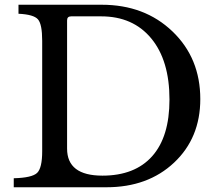

<svg xmlns="http://www.w3.org/2000/svg" viewBox="-20 -790 924 810"><path d="M429 0H38V-38Q115 -40 136.5 -60.5Q158 -81 158 -152V-618Q158 -688 140 -708.5Q122 -729 58 -732V-770H409Q590 -770 707.5 -657.5Q825 -545 825 -372Q825 -208 714.5 -104Q604 0 429 0ZM407 -721H280Q263 -721 263 -704V-163Q263 -49 412 -49Q549 -49 622 -131Q695 -213 695 -370Q695 -535 618 -628Q541 -721 407 -721Z"/></svg>

Font: Libre Baskerville
Style: Regular
Weight: 400
Designer: Pablo Impallari, Rodrigo Fuenzalida
Foundry: Pablo Impallari, Rodrigo Fuenzalida
Version: Version 1.000